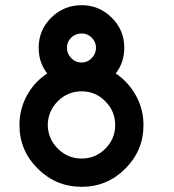

<svg xmlns="http://www.w3.org/2000/svg" viewBox="-20 -720 670 740"><path d="M426 -437Q475 -404 504 -351.5Q533 -299 533 -238Q533 -140 463 -70Q393 0 295 0Q196 0 125.5 -70Q55 -140 55 -238Q55 -299 83.5 -351.5Q112 -404 162 -437Q129 -479 129 -536Q129 -604 177.5 -652Q226 -700 295 -700Q362 -700 410.5 -652Q459 -604 459 -536Q459 -479 426 -437ZM295 -591Q271 -591 254.5 -575Q238 -559 238 -536Q238 -513 254.5 -496Q271 -479 295 -479Q317 -479 333.5 -496Q350 -513 350 -536Q350 -558 334 -574.5Q318 -591 295 -591ZM295 -109Q348 -109 386 -147Q424 -185 424 -238Q424 -291 386 -329.5Q348 -368 295 -368Q241 -368 203 -330Q165 -292 164 -238Q165 -185 203 -147Q241 -109 295 -109Z"/></svg>

Font: Quicksand
Style: Bold
Weight: 700
Designer: Andrew Paglinawan
Foundry: Andrew Paglinawan
Version: 1.002